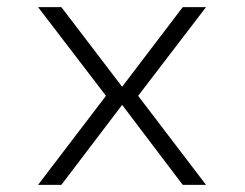

<svg xmlns="http://www.w3.org/2000/svg" viewBox="-20 -520 690 540"><path d="M87 0 278 -250.5 87 -500H152.5L323.5 -276L494 -500H559.5L368.5 -250.5L559.5 0H494L323.5 -225L152.5 0Z"/></svg>

Font: Trispace ExtraLight
Style: Regular
Weight: 200
Designer: Tyler Finck
Foundry: Etcetera Type Company
Version: Version 1.210; ttfautohint (v1.8.3)